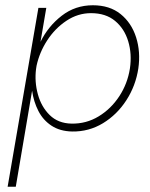

<svg xmlns="http://www.w3.org/2000/svg" viewBox="-20 -490 572 730"><path d="M506 -230Q515 -293 497.5 -348Q480 -403 438.5 -436.5Q397 -470 333 -470Q266 -470 214.5 -430Q163 -390 134 -331L156 -460H126L9 220H40L102 -145Q108 -103 126 -68Q144 -33 176 -12Q208 9 254 10Q318 11 371.5 -21.5Q425 -54 460.5 -109Q496 -164 506 -230ZM474 -230Q465 -172 433.5 -124Q402 -76 355 -47.5Q308 -19 252 -20Q201 -21 169 -52.5Q137 -84 124 -131.5Q111 -179 117 -227L119 -240Q130 -291 159.5 -336.5Q189 -382 232.5 -411Q276 -440 326 -440Q382 -440 417.5 -410.5Q453 -381 467.5 -333Q482 -285 474 -230Z"/></svg>

Font: Jost* 200 Thin Italic
Style: Italic
Weight: 200
Italic angle: -10°
Version: Version 3.200; ttfautohint (v0.97) -l 8 -r 50 -G 200 -x 14 -